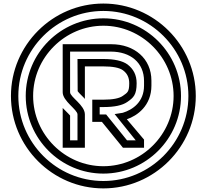

<svg xmlns="http://www.w3.org/2000/svg" viewBox="-20 -895 1165 1082"><path d="M416.7 -250V-104.2H375V-243.8C371.9 -247.9 363.5 -256.2 352.1 -267.7L333.3 -286.5V-62.5H458.3V-250C458.3 -303.1 375 -347.9 375 -375V-604.2H604.2C715.3 -604.2 791.7 -542.2 791.7 -438.5V-412.5C791.7 -320.6 727.3 -276.2 671.9 -259.4L626 -252.1L744.8 -104.2H695.8L578.1 -250H541.7V-291.7H562.5C625 -291.7 669.8 -301 697.9 -320.8C732.3 -344.8 750 -360.4 750 -426C750 -472.2 732.5 -506.1 697.9 -532.3C669.8 -552.1 625 -562.5 562.5 -562.5H416.7L417.7 -381.2C423.7 -371.2 451.2 -347 458.3 -337.5V-520.8H562.5C615.6 -520.8 653.1 -513.5 672.9 -499C697 -481.2 708.3 -457.7 708.3 -426C708.3 -375 696.9 -372.9 672.9 -355.2C653.1 -340.6 615.6 -333.3 562.5 -333.3H500V-208.3H554.2L672.9 -62.5H791.7V-108.3L694.8 -222.9C752.8 -242.3 833.3 -298.7 833.3 -412.5V-440.6C833.3 -564.7 737.3 -645.8 607.3 -645.8H333.3V-375C333.3 -325 416.7 -277.7 416.7 -250ZM562.5 -750C779.2 -750 958.3 -570.8 958.3 -354.2C958.3 -137.5 779.2 41.7 562.5 41.7C345.8 41.7 166.7 -137.5 166.7 -354.2C166.7 -570.8 345.8 -750 562.5 -750ZM562.5 -791.7C321.9 -791.7 125 -594.8 125 -354.2C125 -113.5 321.9 83.3 562.5 83.3C803.1 83.3 1000 -113.5 1000 -354.2C1000 -594.8 803.1 -791.7 562.5 -791.7ZM562.5 -833.3C826 -833.3 1041.7 -617.7 1041.7 -354.2C1041.7 -90.6 826 125 562.5 125C299 125 83.3 -90.6 83.3 -354.2C83.3 -617.7 299 -833.3 562.5 -833.3ZM562.5 -875C276 -875 41.7 -640.6 41.7 -354.2C41.7 -67.7 276 166.7 562.5 166.7C849 166.7 1083.3 -67.7 1083.3 -354.2C1083.3 -640.6 849 -875 562.5 -875Z"/></svg>

Font: Sportrop
Style: Regular
Weight: 500
Version: Version 0.9